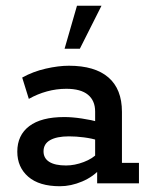

<svg xmlns="http://www.w3.org/2000/svg" viewBox="-20 -636 518 666"><path d="M188 10Q116 10 78 -23Q40 -56 40 -110Q40 -167 81.5 -198.5Q123 -230 203 -230Q230 -230 263.5 -225Q297 -220 326 -212L310 -201V-249Q310 -287 285 -307.5Q260 -328 210 -328Q176 -328 143 -319Q110 -310 80 -293L57 -367Q95 -388 139 -398Q183 -408 219 -408Q309 -408 356 -367.5Q403 -327 403 -248V-71H462V0H317V-64L330 -53Q304 -23 265 -6.5Q226 10 188 10ZM209 -62Q239 -62 270.5 -74Q302 -86 319 -105L310 -77V-174L326 -148Q298 -156 271 -159.5Q244 -163 219 -163Q177 -163 154 -150Q131 -137 131 -111Q131 -87 151 -74.5Q171 -62 209 -62ZM204 -467 247 -616H332L257 -467Z"/></svg>

Font: Rokkitt Medium
Style: Regular
Weight: 500
Version: Version 3.103